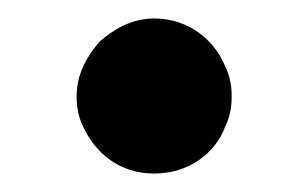

<svg xmlns="http://www.w3.org/2000/svg" viewBox="-20 -435 334 208"><path d="M63 -331C63 -319 65 -308 70 -298C82.7 -270.2 108.6 -247 147 -247C184.9 -247 213.6 -269.4 224 -298C229 -308 231 -319 231 -331C231 -342 229 -353 224 -363C213 -390.4 185.5 -415 147 -415C121.8 -415 102.2 -402.4 88 -390C75.6 -375.8 63 -356.1 63 -331Z"/></svg>

Font: fbb
Style: Bold
Weight: 400
Designer: David J. Perry, Michael Sharpe
Version: Version 1.045